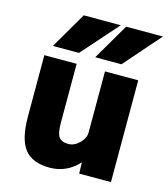

<svg xmlns="http://www.w3.org/2000/svg" viewBox="-115 -858 838 959"><g transform="rotate(15 304.0 -378.5)"><path d="M60.5 -524.4H227.5V-219.7Q227.5 -165 241.7 -146Q255.9 -127 290 -127Q321.3 -127 347.7 -153.3Q374 -179.7 374 -209V-524.4H545.9V2H381.8L379.9 -55.7Q318.4 11.7 230.5 11.7Q141.6 11.7 101.1 -39.1Q60.5 -89.8 60.5 -209ZM199.2 -767.6H390.6L224.6 -580.1H89.8ZM418 -767.6H608.4L444.3 -580.1H308.6Z"/></g></svg>

Font: Gen Shin Gothic Heavy
Style: Bold
Weight: 900
Designer: [Source Han Sans]
Ryoko NISHIZUKA  (kana & ideographs); Paul D. Hunt (Latin, Greek & Cyrillic); Wenlong ZHANG  (bopomofo
Version: Version 1.002.20150607